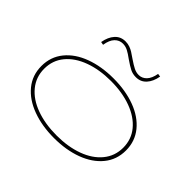

<svg xmlns="http://www.w3.org/2000/svg" viewBox="-207 -1301 1623 1623"><g transform="rotate(45 604.5 -490.0)"><path d="M99 -343Q99 -453 165 -534Q231 -615 346 -657.5Q461 -700 605 -700Q749 -700 863.5 -657.5Q978 -615 1044 -534Q1110 -453 1110 -343Q1110 -233 1044 -152.5Q978 -72 863.5 -29.5Q749 13 605 13Q461 13 346 -29.5Q231 -72 165 -152.5Q99 -233 99 -343ZM1077 -343Q1077 -443 1016 -516.5Q955 -590 848 -629.5Q741 -669 605 -669Q468 -669 360.5 -629.5Q253 -590 192.5 -516.5Q132 -443 132 -343Q132 -244 192.5 -170Q253 -96 360.5 -57Q468 -18 605 -18Q741 -18 848 -57Q955 -96 1016 -170Q1077 -244 1077 -343ZM580 -906Q541 -935 512.5 -949.5Q484 -964 453 -964Q411 -964 381 -933Q351 -902 341 -838L313 -843Q325 -912 361.5 -952.5Q398 -993 456 -993Q484 -993 508.5 -984Q533 -975 550 -964Q567 -953 605 -927Q646 -899 675 -884.5Q704 -870 734 -870Q774 -870 803.5 -900.5Q833 -931 844 -993L872 -989Q860 -920 823.5 -880Q787 -840 730 -840Q692 -840 660.5 -856Q629 -872 580 -906Z"/></g></svg>

Font: BioRhyme Expanded ExtraLight
Style: Regular
Weight: 275
Width: 7
Designer: Aoife Mooney
Foundry: Aoife Mooney Type
Version: Version 1.000